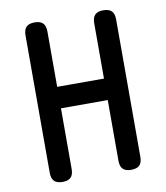

<svg xmlns="http://www.w3.org/2000/svg" viewBox="-84 -810 767 889"><g transform="rotate(-10 300.0 -365.0)"><path d="M410 -327H190V-42Q190 -15 177.5 -2.5Q165 10 139 10Q112 10 99.5 -2.5Q87 -15 87 -42V-688Q87 -715 99.5 -727.5Q112 -740 139 -740Q165 -740 177.5 -727.5Q190 -715 190 -688V-428H410V-688Q410 -715 422.5 -727.5Q435 -740 461 -740Q488 -740 500.5 -727.5Q513 -715 513 -688V-42Q513 -15 500.5 -2.5Q488 10 461 10Q435 10 422.5 -2.5Q410 -15 410 -42Z"/></g></svg>

Font: Maple Mono Medium
Style: Regular
Weight: 500
Monospace: yes
Designer: subframe7536
Version: Version 7.000